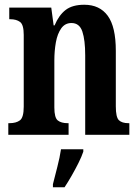

<svg xmlns="http://www.w3.org/2000/svg" viewBox="-20 -568 586 809"><path d="M15 0V-49H20Q48 -49 64 -61Q80 -73 80 -119V-421Q80 -464 64.5 -475.5Q49 -487 23 -487H19V-536H196L206 -461H210Q228 -504 256.5 -526Q285 -548 335 -548Q400 -548 434 -501.5Q468 -455 468 -354V-120Q468 -74 481 -61.5Q494 -49 521 -49H525V0H339V-335Q339 -399 327 -435Q315 -471 281 -471Q254 -471 238 -448.5Q222 -426 215.5 -390Q209 -354 209 -313V-115Q209 -72 223.5 -60.5Q238 -49 265 -49H269V0ZM203 208Q211 176 221.5 135.5Q232 95 237 61H331V71Q324 92 310.5 119Q297 146 281.5 173Q266 200 252 221H203Z"/></svg>

Font: Noto Serif Armenian ExtraCondensed
Style: Bold
Weight: 700
Width: 2
Designer: Monotype Design Team
Foundry: Monotype Imaging Inc.
Version: Version 2.008; ttfautohint (v1.8.4.7-5d5b)